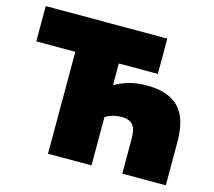

<svg xmlns="http://www.w3.org/2000/svg" viewBox="-101 -823 1053 946"><g transform="rotate(15 426.0 -350.0)"><path d="M219 0V-520H20V-700H640V-520H441V-409Q467 -425 507 -438Q547 -451 605 -451Q713 -451 766.5 -396.5Q820 -342 820 -221V0H598V-180Q598 -230 579.5 -249.5Q561 -269 525 -269Q497 -269 476.5 -262.5Q456 -256 441 -247V0Z"/></g></svg>

Font: Golos Text ExtraBold
Style: Regular
Weight: 800
Designer: A.Korolkova, Vitaly Kuzmin
Foundry: ParaType Ltd
Version: Version 2.004